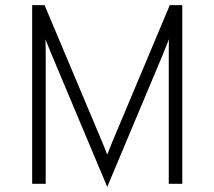

<svg xmlns="http://www.w3.org/2000/svg" viewBox="-20 -720 840 752"><path d="M400 12 180 -511.5Q174.5 -525 168.8 -539.2Q163 -553.5 158 -566Q158.5 -554 158.8 -539.5Q159 -525 159 -511.5V0H106V-700H154.5L380 -164.5Q385 -152.5 390 -140Q395 -127.5 400 -114.5Q405 -127 410 -139.5Q415 -152 420 -164.5L645 -700H694V0H641V-511.5Q641 -525 641.2 -539.8Q641.5 -554.5 641.5 -566.5Q636.5 -553.5 630.8 -539Q625 -524.5 619.5 -510.5Z"/></svg>

Font: Overpass ExtraLight
Style: Regular
Weight: 250
Designer: Delve Withrington, Dave Bailey, Thomas Jockin
Foundry: Delve Fonts LLC
Version: Version 4.000